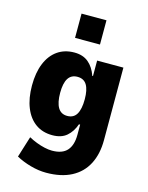

<svg xmlns="http://www.w3.org/2000/svg" viewBox="-136 -826 848 1101"><g transform="rotate(15 288.5 -276.0)"><path d="M247 191Q202 191 154 177.5Q106 164 68 143L107 18Q129 30 153.5 39.5Q178 49 202.5 54.5Q227 60 247 60Q308 60 336.5 28Q365 -4 365 -66V-126H358Q342 -80 310.5 -53Q279 -26 226 -26Q168 -26 126.5 -55.5Q85 -85 62.5 -140.5Q40 -196 40 -272Q40 -348 62.5 -403Q85 -458 127 -487.5Q169 -517 227 -517Q278 -517 310.5 -490Q343 -463 360 -414H364V-506H520V-75Q520 7 489 67Q458 127 397 159Q336 191 247 191ZM280 -155Q318 -155 335.5 -185Q353 -215 353 -273Q353 -329 335.5 -358Q318 -387 280 -387Q243 -387 225 -358.5Q207 -330 207 -273Q207 -215 225 -185Q243 -155 280 -155ZM208 -599V-743H356V-599Z"/></g></svg>

Font: Nunito Sans 7pt Condensed Black
Style: Regular
Weight: 900
Width: 3
Designer: Vernon Adams
Foundry: Vernon Adams
Version: Version 3.101;gftools[0.9.27]